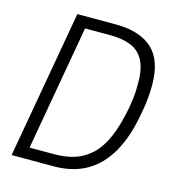

<svg xmlns="http://www.w3.org/2000/svg" viewBox="-104 -773 779 860"><g transform="rotate(15 286.0 -343.0)"><path d="M28 0 149 -686H327Q439 -686 497 -633Q555 -580 555 -465Q555 -435 552 -402.5Q549 -370 542 -335Q523 -221 480.5 -146.5Q438 -72 374 -36Q310 0 223 0ZM97 -53H213Q265 -53 307.5 -67Q350 -81 384 -113.5Q418 -146 442 -202Q466 -258 482 -342Q486 -366 488.5 -386.5Q491 -407 491.5 -424.5Q492 -442 492 -458Q492 -527 470.5 -565Q449 -603 409.5 -618Q370 -633 316 -633H199Z"/></g></svg>

Font: Archivo Condensed ExtraLight
Style: Italic
Weight: 250
Width: 3
Italic angle: -10°
Designer: Hector Gatti
Foundry: Omnibus-Type
Version: Version 2.001